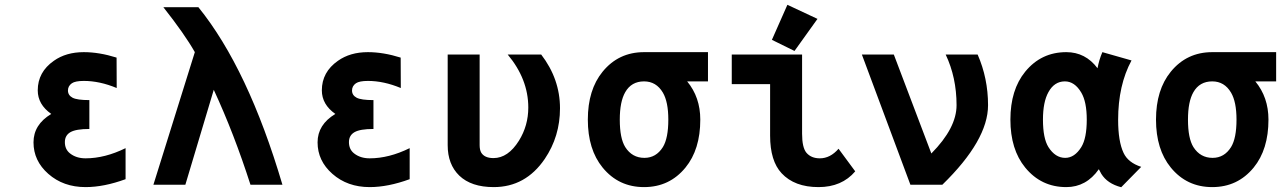

<svg xmlns="http://www.w3.org/2000/svg" viewBox="-20 -762 5313 792"><path d="M498 -22.9Q408.7 9.8 333 9.8Q241.2 9.8 179.2 -44.9Q118.2 -98.6 118.2 -174.8Q118.2 -248 191.4 -292Q135.7 -331.1 135.7 -389.2Q135.7 -464.8 202.1 -511.2Q252.4 -546.9 325.7 -546.9Q389.2 -546.9 460.9 -524.4L461.4 -398.9Q391.1 -428.2 325.7 -428.2Q290.5 -428.2 276.4 -418.5Q260.3 -407.2 260.3 -388.7Q260.3 -369.1 279.3 -358.9Q297.9 -349.1 348.6 -349.1V-230Q293.5 -230 270.5 -216.8Q247.6 -203.6 247.6 -175.8Q247.6 -146 268.6 -129.4Q294.4 -108.9 333 -108.9Q412.6 -108.9 498 -150.9Z M612.8 0 783.7 -546.9Q741.7 -621.1 653.8 -732.4H798.3Q1003.4 -479 1145 0H1013.2Q945.3 -211.4 861.8 -391.6L744.6 0Z M1669.9 -22.9Q1580.6 9.8 1504.9 9.8Q1413.1 9.8 1351.1 -44.9Q1290 -98.6 1290 -174.8Q1290 -248 1363.3 -292Q1307.6 -331.1 1307.6 -389.2Q1307.6 -464.8 1374 -511.2Q1424.3 -546.9 1497.6 -546.9Q1561 -546.9 1632.8 -524.4L1633.3 -398.9Q1563 -428.2 1497.6 -428.2Q1462.4 -428.2 1448.2 -418.5Q1432.1 -407.2 1432.1 -388.7Q1432.1 -369.1 1451.2 -358.9Q1469.7 -349.1 1520.5 -349.1V-230Q1465.3 -230 1442.4 -216.8Q1419.4 -203.6 1419.4 -175.8Q1419.4 -146 1440.4 -129.4Q1466.3 -108.9 1504.9 -108.9Q1584.5 -108.9 1669.9 -150.9Z M1826.7 -537.1H1958.5V-163.1Q1958.5 -144.5 1964.8 -132.8Q1978.5 -109.9 2015.6 -109.9Q2075.7 -109.9 2120.6 -181.6Q2159.2 -243.7 2159.2 -318.4Q2159.2 -435.5 2074.2 -537.1H2212.4Q2290 -436 2290 -315.4Q2290 -199.2 2227.1 -106.4Q2147.9 9.8 2016.6 9.8Q1923.8 9.8 1874.5 -37.6Q1826.7 -84 1826.7 -163.1Z M2465.8 -70.8Q2404.8 -145.5 2404.8 -268.6Q2404.8 -391.6 2465.8 -466.3Q2531.7 -546.9 2636.7 -546.9H2900.4V-426.3H2814.5Q2868.7 -360.8 2868.7 -268.6Q2868.7 -145.5 2807.6 -70.8Q2741.7 9.8 2636.7 9.8Q2531.7 9.8 2465.8 -70.8ZM2636.7 -426.3Q2584.5 -426.3 2559.1 -381.8Q2536.6 -342.8 2536.6 -268.6Q2536.6 -191.4 2559.1 -155.3Q2587.4 -110.8 2638.2 -110.8Q2686.5 -110.8 2714.4 -155.3Q2736.8 -191.9 2736.8 -268.6Q2736.8 -341.8 2714.4 -379.9Q2687 -426.3 2636.7 -426.3Z M3228 -742.2 3352.1 -684.1 3257.3 -551.8 3164.1 -597.7ZM3507.8 -55.2Q3452.6 9.8 3356.4 9.8Q3257.3 9.8 3204.1 -47.4Q3156.7 -98.1 3156.7 -202.6V-415H2998.5V-537.1H3288.6V-210.4Q3288.6 -153.3 3306.6 -131.8Q3326.2 -108.9 3361.8 -108.9Q3404.8 -108.9 3439 -148.4Z M3735.4 0 3535.2 -537.1H3667L3821.8 -128.9Q3925.8 -233.9 3925.8 -328.1Q3925.8 -442.4 3880.9 -537.1Q3880.9 -537.1 4012.7 -537.1Q4055.7 -439 4055.7 -328.1Q4055.7 -183.6 3867.2 0Z M4372.6 -426.3Q4329.1 -426.3 4304.7 -381.8Q4282.2 -341.3 4282.2 -268.6Q4282.2 -191.4 4304.7 -155.3Q4333 -110.8 4374 -110.8Q4412.6 -110.8 4440.4 -155.3Q4462.9 -191.9 4462.9 -268.6Q4462.9 -341.8 4440.4 -379.9Q4413.1 -426.3 4372.6 -426.3ZM4647.5 -512.7Q4592.3 -410.6 4592.3 -267.6Q4592.3 -178.7 4614.7 -131.3Q4633.3 -91.3 4687.5 -73.7L4605 10.3Q4547.9 -4.4 4522.9 -44.9Q4517.6 -53.7 4512.7 -64Q4460.9 9.8 4378.4 9.8Q4274.9 9.8 4209 -70.8Q4147.9 -145.5 4147.9 -268.6Q4147.9 -391.6 4209 -466.3Q4274.9 -546.9 4378.4 -546.9Q4457.5 -546.9 4507.3 -480.5Q4513.7 -515.6 4527.3 -546.9Z M4809.6 -70.8Q4748.5 -145.5 4748.5 -268.6Q4748.5 -391.6 4809.6 -466.3Q4875.5 -546.9 4980.5 -546.9H5244.1V-426.3H5158.2Q5212.4 -360.8 5212.4 -268.6Q5212.4 -145.5 5151.4 -70.8Q5085.4 9.8 4980.5 9.8Q4875.5 9.8 4809.6 -70.8ZM4980.5 -426.3Q4928.2 -426.3 4902.8 -381.8Q4880.4 -342.8 4880.4 -268.6Q4880.4 -191.4 4902.8 -155.3Q4931.2 -110.8 4981.9 -110.8Q5030.3 -110.8 5058.1 -155.3Q5080.6 -191.9 5080.6 -268.6Q5080.6 -341.8 5058.1 -379.9Q5030.8 -426.3 4980.5 -426.3Z"/></svg>

Font: Consola Mono
Style: Bold
Weight: 700
Monospace: yes
Designer: Wojciech Kalinowski "wmk69" (wmk69@o2.pl)
Foundry: Wojciech Kalinowski "wmk69" (wmk69@o2.pl)
Version: Version 2.1.0